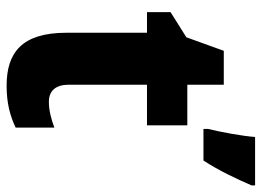

<svg xmlns="http://www.w3.org/2000/svg" viewBox="-128 -672 810 595"><g transform="rotate(90 277.5 -375.0)"><path d="M555 -749V-760H405C402 -719 389 -650 380 -614V-600H478C511 -651 534 -701 555 -749ZM296 -121C262 -121 243 -142 243 -183V-425H369V-550H243V-663H138L96 -547L18 -498V-425H82V-175C82 -37 144 10 246 10C301 10 340 -1 376 -18V-138C349 -128 323 -121 296 -121Z"/></g></svg>

Font: Noto Sans Lao Looped SemiCondensed ExtraBold
Style: Regular
Weight: 800
Width: 4
Designer: Mark Frömberg, Ben Mitchell
Foundry: The Fontpad Ltd
Version: Version 1.002